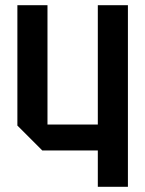

<svg xmlns="http://www.w3.org/2000/svg" viewBox="-20 -720 560 740"><path d="M473 -700V0H357V-140H143L47 -236V-700H163V-240H357V-700Z"/></svg>

Font: Tektur SemiCondensed Medium
Style: Regular
Weight: 500
Width: 4
Designer: Adam Jagosz
Foundry: Adam Jagosz
Version: Version 1.005;gftools[0.9.30]